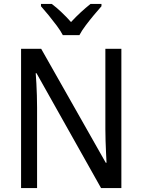

<svg xmlns="http://www.w3.org/2000/svg" viewBox="-20 -964 730 984"><path d="M602 0H498L167 -589H163Q165 -565 166.5 -535.5Q168 -506 169 -475Q170 -444 170 -413V0H88V-714H191L522 -130H526Q525 -151 523.5 -180.5Q522 -210 521 -242.5Q520 -275 520 -302V-714H602ZM302 -784Q290 -807 270.5 -833Q251 -859 229.5 -885.5Q208 -912 190 -932V-944H245Q268 -927 294 -902.5Q320 -878 344 -851Q370 -879 394.5 -901.5Q419 -924 444 -944H500V-932Q483 -913 461 -886.5Q439 -860 419 -833.5Q399 -807 387 -784Z"/></svg>

Font: Noto Sans Devanagari SemiCondensed
Style: Regular
Weight: 400
Width: 4
Designer: Jelle Bosma - Monotype Design Team
Foundry: Monotype Imaging Inc.
Version: Version 2.006